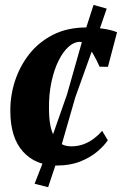

<svg xmlns="http://www.w3.org/2000/svg" viewBox="-20 -662 496 780"><path d="M210.5 10.5Q124.5 10.5 73.5 -46Q22.5 -102.5 22 -209Q21 -270.5 40.2 -331Q59.5 -391.5 98 -441Q136.5 -490.5 195 -520.5Q253.5 -550.5 331.5 -550.5Q361 -550.5 396.2 -545.8Q431.5 -541 455.5 -531L418.5 -390.5L384.5 -391Q372.5 -418.5 359.2 -441.2Q346 -464 331.8 -478Q317.5 -492 304 -492Q281 -492 258.5 -472Q236 -452 217.8 -415.2Q199.5 -378.5 188.8 -328Q178 -277.5 179 -216.5Q179.5 -163.5 190.2 -130.5Q201 -97.5 220.8 -82.5Q240.5 -67.5 269 -67.5Q297.5 -67.5 320.8 -76.5Q344 -85.5 362.5 -99.8Q381 -114 395 -130.5L418 -92Q403.5 -70.5 375.5 -46.5Q347.5 -22.5 306.2 -6Q265 10.5 210.5 10.5ZM175.5 98.5 120.5 84.5 163.5 -25.5 252 -277.5 322 -524 360 -642 413.5 -627 375 -515 286 -267 213 -13.5Z"/></svg>

Font: Merriweather 60pt ExtraBold
Style: Italic
Weight: 800
Italic angle: -7.8°
Version: Version 2.101